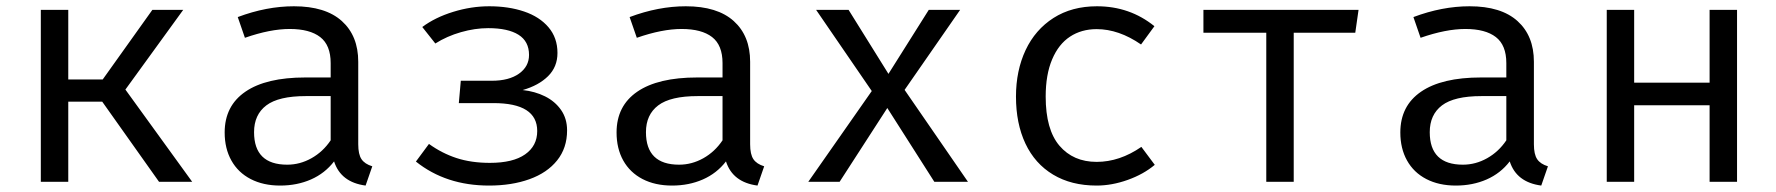

<svg xmlns="http://www.w3.org/2000/svg" viewBox="-20 -571 5578 603"><path d="M194.4 0H108.2V-540H194.4V-321.5H302.6L458.5 -540H555.4L373.8 -289.7L583.6 0H479.5L301 -251.8H194.4Z M1105.1 -117.9Q1105.1 -86.2 1115.4 -71Q1125.6 -55.9 1149.2 -48.7L1128.2 11.8Q1050.3 1.5 1029.2 -64.1Q1000.5 -26.7 956.7 -7.4Q912.8 11.8 860 11.8Q806.7 11.8 767.2 -8.7Q727.7 -29.2 706.7 -66.9Q685.6 -104.6 685.6 -154.9Q685.6 -238.5 750.8 -283.1Q815.9 -327.7 939 -327.7H1018.5V-372.8Q1018.5 -429.2 985.6 -454.6Q952.8 -480 889.7 -480Q828.7 -480 749.2 -452.3L726.7 -517.4Q816.9 -551.3 903.1 -551.3Q1002.1 -551.3 1053.6 -504.9Q1105.1 -458.5 1105.1 -376.9ZM1018.5 -130.3V-269.2H940.5Q854.9 -269.2 816.4 -240Q777.9 -210.8 777.9 -155.9Q777.9 -53.8 882.1 -53.8Q922.1 -53.8 958.2 -74.1Q994.4 -94.4 1018.5 -130.3Z M1524.6 -317.4Q1578.5 -317.4 1610 -339.7Q1641.5 -362.1 1641.5 -398.5Q1641.5 -441 1608.5 -461.8Q1575.4 -482.6 1513.3 -482.6Q1471.8 -482.6 1427.7 -470Q1383.6 -457.4 1347.2 -434.4L1306.2 -486.2Q1346.7 -516.4 1403.3 -533.8Q1460 -551.3 1516.4 -551.3Q1577.4 -551.3 1625.9 -534.9Q1674.4 -518.5 1702.6 -485.4Q1730.8 -452.3 1730.8 -404.6Q1730.8 -361 1701.3 -331.8Q1671.8 -302.6 1621.5 -288.2Q1660 -284.1 1691.5 -268.5Q1723.1 -252.8 1742.1 -225.6Q1761 -198.5 1761 -161.5Q1761 -106.2 1729.7 -67.2Q1698.5 -28.2 1642.8 -8.2Q1587.2 11.8 1515.9 11.8Q1380.5 11.8 1286.2 -63.6L1327.2 -119Q1367.7 -89.7 1413.8 -74.6Q1460 -59.5 1518.5 -59.5Q1591.3 -59.5 1629.2 -86.2Q1667.2 -112.8 1667.2 -159.5Q1667.2 -247.2 1529.7 -247.2H1421L1427.2 -317.4Z M2335.9 -117.9Q2335.9 -86.2 2346.2 -71Q2356.4 -55.9 2380 -48.7L2359 11.8Q2281 1.5 2260 -64.1Q2231.3 -26.7 2187.4 -7.4Q2143.6 11.8 2090.8 11.8Q2037.4 11.8 1997.9 -8.7Q1958.5 -29.2 1937.4 -66.9Q1916.4 -104.6 1916.4 -154.9Q1916.4 -238.5 1981.5 -283.1Q2046.7 -327.7 2169.7 -327.7H2249.2V-372.8Q2249.2 -429.2 2216.4 -454.6Q2183.6 -480 2120.5 -480Q2059.5 -480 1980 -452.3L1957.4 -517.4Q2047.7 -551.3 2133.8 -551.3Q2232.8 -551.3 2284.4 -504.9Q2335.9 -458.5 2335.9 -376.9ZM2249.2 -130.3V-269.2H2171.3Q2085.6 -269.2 2047.2 -240Q2008.7 -210.8 2008.7 -155.9Q2008.7 -53.8 2112.8 -53.8Q2152.8 -53.8 2189 -74.1Q2225.1 -94.4 2249.2 -130.3Z M2766.7 -231.8 2616.9 0H2518.5L2717.9 -285.1L2543.1 -540H2645.1L2770.3 -339L2896.9 -540H2995.4L2821 -288.7L3020 0H2914.4Z M3564.6 -109.7 3606.7 -53.3Q3571.3 -23.6 3521.5 -5.9Q3471.8 11.8 3424.1 11.8Q3344.6 11.8 3287.4 -22.6Q3230.3 -56.9 3200.5 -120Q3170.8 -183.1 3170.8 -267.7Q3170.8 -349.2 3201 -413.6Q3231.3 -477.9 3288.7 -514.6Q3346.2 -551.3 3425.1 -551.3Q3528.2 -551.3 3605.6 -488.7L3563.6 -431.3Q3493.8 -479.5 3424.1 -479.5Q3376.4 -479.5 3340.5 -455.9Q3304.6 -432.3 3284.4 -384.6Q3264.1 -336.9 3264.1 -267.7Q3264.1 -164.1 3307.4 -113.3Q3350.8 -62.6 3424.1 -62.6Q3496.4 -62.6 3564.6 -109.7Z M3759.5 -540H4246.7L4236.4 -468.2H4043.1V0H3956.9V-468.2H3759.5Z M4797.4 -117.9Q4797.4 -86.2 4807.7 -71Q4817.9 -55.9 4841.5 -48.7L4820.5 11.8Q4742.6 1.5 4721.5 -64.1Q4692.8 -26.7 4649 -7.4Q4605.1 11.8 4552.3 11.8Q4499 11.8 4459.5 -8.7Q4420 -29.2 4399 -66.9Q4377.9 -104.6 4377.9 -154.9Q4377.9 -238.5 4443.1 -283.1Q4508.2 -327.7 4631.3 -327.7H4710.8V-372.8Q4710.8 -429.2 4677.9 -454.6Q4645.1 -480 4582.1 -480Q4521 -480 4441.5 -452.3L4419 -517.4Q4509.2 -551.3 4595.4 -551.3Q4694.4 -551.3 4745.9 -504.9Q4797.4 -458.5 4797.4 -376.9ZM4710.8 -130.3V-269.2H4632.8Q4547.2 -269.2 4508.7 -240Q4470.3 -210.8 4470.3 -155.9Q4470.3 -53.8 4574.4 -53.8Q4614.4 -53.8 4650.5 -74.1Q4686.7 -94.4 4710.8 -130.3Z M5435.4 0H5349.2V-240.5H5112.3V0H5026.2V-540H5112.3V-311.3H5349.2V-540H5435.4Z"/></svg>

Font: Fira Code Fixed
Style: Regular
Weight: 400
Monospace: yes
Designer: Carrois Corporate, Edenspiekermann AG, Nikita Prokopov
Foundry: Carrois Corporate, Edenspiekermann AG, Nikita Prokopov
Version: Version 5.002